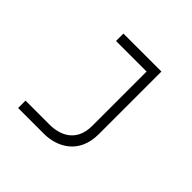

<svg xmlns="http://www.w3.org/2000/svg" viewBox="-150 -736 885 885"><g transform="rotate(45 293.0 -293.0)"><path d="M77.6 0H245.6C328.6 0 425.8 -45.9 425.8 -177.7V-585.9H178.2V-537.6H377.4V-183.6C377.4 -74.2 295.4 -48.3 234.9 -48.3H77.6Z"/></g></svg>

Font: Cascadia Mono PL ExtraLight
Style: Regular
Weight: 200
Monospace: yes
Designer: Aaron Bell
Foundry: Saja Typeworks
Version: Version 2404.023